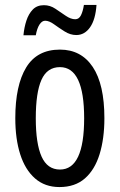

<svg xmlns="http://www.w3.org/2000/svg" viewBox="-20 -748 485 778"><path d="M403 -269Q403 -186 383.5 -123Q364 -60 324 -25Q284 10 221 10Q162 10 122 -25Q82 -60 62 -122.5Q42 -185 42 -269Q42 -402 86 -474.5Q130 -547 223 -547Q309 -547 356 -476.5Q403 -406 403 -269ZM125 -269Q125 -166 148.5 -113.5Q172 -61 223 -61Q321 -61 321 -269Q321 -476 223 -476Q171 -476 148 -424.5Q125 -373 125 -269ZM75 -605Q78 -637 87 -664.5Q96 -692 113 -709.5Q130 -727 158 -727Q183 -727 204.5 -712.5Q226 -698 246.5 -684Q267 -670 285 -670Q300 -670 308 -686Q316 -702 320 -728H371Q367 -669 345 -637.5Q323 -606 289 -606Q265 -606 242 -620.5Q219 -635 199 -649.5Q179 -664 163 -664Q150 -664 140 -648.5Q130 -633 125 -605Z"/></svg>

Font: Noto Sans Lao ExtraCondensed
Style: Regular
Weight: 400
Width: 2
Designer: Monotype Design Team
Foundry: Monotype Imaging Inc.
Version: Version 2.003; ttfautohint (v1.8.4.7-5d5b)